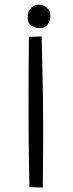

<svg xmlns="http://www.w3.org/2000/svg" viewBox="-20 -820 318 841"><path d="M167.5 1.5Q158.5 1.5 138.2 0.8Q118 0 109 -1.5Q108 -40 107 -96.8Q106 -153.5 105.5 -213Q105 -272.5 105 -320Q105 -385.5 105.2 -472Q105.5 -558.5 106.5 -658.5Q113.5 -659 132 -659.5Q150.5 -660 162.5 -660Q164 -593.5 165.5 -525.5Q167 -457.5 168 -396.5Q169 -335.5 169 -289.5Q169 -270.5 169 -238Q169 -205.5 168.8 -167.8Q168.5 -130 168.2 -94.5Q168 -59 167.8 -33Q167.5 -7 167.5 1.5ZM149.5 -799.5Q171 -799.5 185.8 -785.8Q200.5 -772 200.5 -752Q200.5 -727.5 188.2 -712Q176 -696.5 156 -696.5Q134.5 -696.5 117.8 -707.8Q101 -719 101 -742.5Q101 -770.5 115.5 -785Q130 -799.5 149.5 -799.5Z"/></svg>

Font: Grandstander ExtraLight
Style: Regular
Weight: 200
Designer: Tyler Finck
Foundry: Etcetera Type Co
Version: Version 1.200; ttfautohint (v1.8.3)